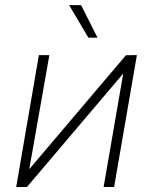

<svg xmlns="http://www.w3.org/2000/svg" viewBox="-20 -749 627 769"><path d="M484.4 -527.8 97.2 -71.3 177.7 -528.3H135.7L44.9 0H87.9L473.6 -454.6L395 0H437L528.3 -528.3ZM370.6 -598.1 304.7 -728.5H256.8L334 -598.1Z"/></svg>

Font: Roboto Mono ExtraLight
Style: Italic
Weight: 250
Italic angle: -10°
Monospace: yes
Designer: Google
Version: Version 3.000